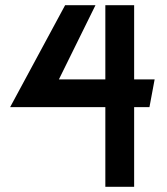

<svg xmlns="http://www.w3.org/2000/svg" viewBox="-20 -720 644 740"><path d="M386 0H497V-307H556L576 -414H497V-700H386V-414H207L348 -700H231L19 -307H386Z"/></svg>

Font: Advent Pro Expanded
Style: Bold
Weight: 700
Width: 7
Designer: VivaRado, Andreas Kalpakidis
Foundry: VivaRado, Andreas Kalpakidis
Version: Version 3.000